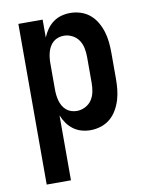

<svg xmlns="http://www.w3.org/2000/svg" viewBox="-84 -589 668 865"><g transform="rotate(-10 250.0 -156.5)"><path d="M59 215V-520H170V-438Q178 -458 190 -475Q202 -492 219 -504.5Q236 -517 256 -522.5Q276 -528 297 -528Q321 -528 344.5 -520.5Q368 -513 386.5 -497.5Q405 -482 417.5 -460.5Q430 -439 437 -416Q444 -393 446.5 -368.5Q449 -344 449 -320V-200Q449 -176 446.5 -151.5Q444 -127 437 -104Q430 -81 417.5 -59.5Q405 -38 386.5 -22.5Q368 -7 344.5 0.5Q321 8 297 8Q276 8 256 2.5Q236 -3 219 -15.5Q202 -28 190 -45Q178 -62 170 -82V215ZM251 -88Q271 -88 289.5 -97.5Q308 -107 319 -123.5Q330 -140 334 -160Q338 -180 338 -200V-320Q338 -340 334 -360Q330 -380 319 -396.5Q308 -413 289.5 -422.5Q271 -432 251 -432Q238 -432 225.5 -428Q213 -424 203 -415.5Q193 -407 186.5 -395.5Q180 -384 176.5 -371.5Q173 -359 171.5 -346Q170 -333 170 -320V-200Q170 -187 171.5 -174Q173 -161 176.5 -148.5Q180 -136 186.5 -124.5Q193 -113 203 -104.5Q213 -96 225.5 -92Q238 -88 251 -88Z"/></g></svg>

Font: Iosevka SS18
Style: Bold
Weight: 700
Monospace: yes
Designer: Belleve Invis
Foundry: Belleve Invis
Version: Version 25.1.1; ttfautohint (v1.8.4)